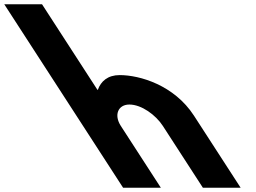

<svg xmlns="http://www.w3.org/2000/svg" viewBox="-517 -880 1198 900"><path d="M60 0H237L49.2 -290C16.1 -341 36.4 -390 89.4 -390C146.4 -390 213.1 -341 246.2 -290L434 0H611L392.1 -338C299.4 -481 138 -528 44 -528C-12 -528 -44.2 -499 -58.3 -459H-60.3L-320 -860H-497Z"/></svg>

Font: Hussar
Style: BdOpOblSeven
Weight: 700
Foundry: Cannot Into Space Fonts
Version: Version 2.00